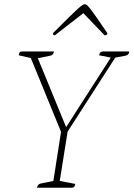

<svg xmlns="http://www.w3.org/2000/svg" viewBox="-20 -883 628 903"><path d="M154 0Q157 -17 172 -20L231 -32L267 -263L125 -610L68 -623Q70 -634 73 -637.5Q76 -641 86 -641H234Q231 -624 216 -621L158 -609L291 -285L501 -612L446 -623Q449 -641 465 -641H588Q587 -624 570 -621L522 -612L298 -264L261 -32L334 -18Q332 -8 328.5 -4Q325 0 315 0ZM379 -863Q383 -863 388 -859.5Q393 -856 403.5 -843Q414 -830 433 -802.5Q452 -775 485 -727Q485 -717 472 -717L372 -821L238 -717Q229 -717 229 -727Q277 -775 305 -802.5Q333 -830 347.5 -843Q362 -856 368.5 -859.5Q375 -863 379 -863Z"/></svg>

Font: Petrona Thin
Style: Italic
Weight: 100
Italic angle: -9°
Designer: Ringo R. Seeber
Foundry: Ringo R. Seeber
Version: Version 2.001; ttfautohint (v1.8.3)